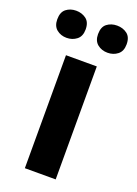

<svg xmlns="http://www.w3.org/2000/svg" viewBox="-159 -812 623 872"><g transform="rotate(20 152.5 -376.0)"><path d="M227 0H78V-546H227ZM-15 -686Q-15 -721 5 -736.5Q25 -752 52.9 -752Q80.8 -752 101.4 -736.6Q122 -721.2 122 -686.4Q122 -653 101.4 -637Q80.8 -621 52.9 -621Q25 -621 5 -637.2Q-15 -653.5 -15 -686ZM182 -686Q182 -721 202.1 -736.5Q222.3 -752 250.6 -752Q279 -752 299.5 -736.6Q320 -721.2 320 -686.4Q320 -653 299.4 -637Q278.9 -621 251 -621Q222.5 -621 202.3 -637.2Q182 -653.5 182 -686Z"/></g></svg>

Font: Noto Sans Gurmukhi
Style: Regular
Weight: 400
Designer: Jelle Bosma - Monotype Design Team
Foundry: Monotype Imaging Inc.
Version: Version 2.003